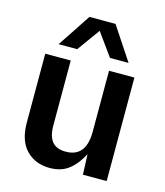

<svg xmlns="http://www.w3.org/2000/svg" viewBox="-109 -802 769 896"><g transform="rotate(15 275.0 -354.5)"><path d="M213.9 9.8Q144.5 9.8 100.8 -35.2Q57.1 -80.1 57.1 -168V-500H180.2V-186Q180.2 -134.3 201.2 -108.6Q222.2 -83 267.1 -83Q365.2 -83 365.2 -205.1V-500H487.8V0H373L369.1 -98.1Q342.8 -47.4 306.6 -18.8Q270.5 9.8 213.9 9.8ZM106 -559.1 211.9 -719.2H337.9L443.8 -559.1H354L274.9 -668.9L195.8 -559.1Z"/></g></svg>

Font: TASA Orbiter Text SemiBold
Style: Regular
Weight: 600
Designer: Weizhong Zhang
Version: Version 1.000;Glyphs 3.1.2 (3151)